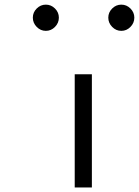

<svg xmlns="http://www.w3.org/2000/svg" viewBox="-20 -828 613 848"><path d="M475.4 -790.4Q492.5 -807.5 515.8 -807.5Q539.2 -807.5 556.2 -790.4Q573.3 -773.3 573.3 -750Q573.3 -726.7 556.2 -709.2Q539.2 -691.7 515.8 -691.7Q492.5 -691.7 475.4 -709.2Q458.3 -726.7 458.3 -750Q458.3 -773.3 475.4 -790.4ZM142.1 -790.4Q159.2 -807.5 182.5 -807.5Q205.8 -807.5 222.9 -790.4Q240 -773.3 240 -750Q240 -726.7 222.9 -709.2Q205.8 -691.7 182.5 -691.7Q159.2 -691.7 142.1 -709.2Q125 -726.7 125 -750Q125 -773.3 142.1 -790.4ZM310 0V-500H385.8V0Z"/></svg>

Font: 0xA000
Style: Regular
Weight: 400
Version: Version 0.1